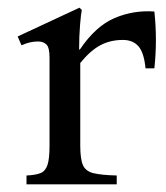

<svg xmlns="http://www.w3.org/2000/svg" viewBox="-20 -480 431 500"><path d="M49 0V-23Q72 -24 85 -29Q98 -34 103.5 -50Q109 -66 109 -101V-330Q109 -356 101 -364Q93 -372 79 -372Q68 -372 57.5 -369.5Q47 -367 36 -362L26 -385L187 -460L193 -454Q191 -445 188.5 -415.5Q186 -386 186 -351H188Q229 -412 278.5 -433Q328 -454 382 -450Q390 -376 382 -302H359Q355 -343 340.5 -359.5Q326 -376 300 -376Q267 -376 241 -362Q215 -348 189 -316V-101Q189 -66 196 -50Q203 -34 223.5 -29Q244 -24 284 -23V0Z"/></svg>

Font: Bona Nova
Style: Regular
Weight: 400
Designer: Mateusz Machalski
Foundry: Capitalics
Version: Version 4.001; ttfautohint (v1.8.3)